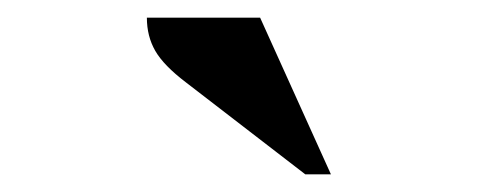

<svg xmlns="http://www.w3.org/2000/svg" viewBox="-20 -727 540 217"><path d="M325 -530 190 -634Q165 -653 155.5 -669.5Q146 -686 146 -707H274L354 -530Z"/></svg>

Font: Spectral ExtraBold
Style: Regular
Weight: 800
Designer: Jean-Baptiste Levee
Foundry: Production Type
Version: Version 2.001